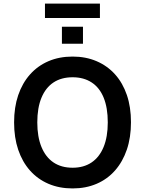

<svg xmlns="http://www.w3.org/2000/svg" viewBox="-20 -1046 812 1076"><path d="M387 10Q312 10 251.5 -16Q191 -42 148 -90.5Q105 -139 82 -207Q59 -275 59 -360Q59 -445 82 -512.5Q105 -580 148 -628.5Q191 -677 251.5 -703Q312 -729 387 -729Q461 -729 521.5 -703Q582 -677 625 -629Q668 -581 691 -513.5Q714 -446 714 -361Q714 -276 691 -208Q668 -140 625 -91Q582 -42 521.5 -16Q461 10 387 10ZM387 -106Q449 -106 493 -135.5Q537 -165 560.5 -222Q584 -279 584 -360Q584 -442 561 -498.5Q538 -555 493.5 -584Q449 -613 387 -613Q324 -613 280 -584Q236 -555 212.5 -498.5Q189 -442 189 -360Q189 -279 212.5 -222Q236 -165 280 -135.5Q324 -106 387 -106ZM232 -945V-1026H540V-945ZM327 -801V-896H445V-801Z"/></svg>

Font: Nunitoga
Style: Bold
Weight: 700
Designer: Vernon Adams
Foundry: Vernon Adams
Version: Version 1.0